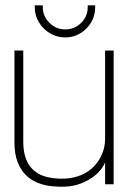

<svg xmlns="http://www.w3.org/2000/svg" viewBox="-20 -689 485 718"><path d="M336 -669H308V-662Q308 -628 283.5 -603.5Q259 -579 224 -579Q190 -579 165 -603.5Q140 -628 140 -662V-669H110V-662Q110 -631 125.5 -605.5Q141 -580 167 -564.5Q193 -549 224 -549Q255 -549 280.5 -564.5Q306 -580 321 -605.5Q336 -631 336 -662ZM373 -81V0H405V-500H373V-170Q373 -141 362.5 -115Q352 -89 332.5 -68Q313 -47 285 -35Q257 -23 223 -21Q175 -19 140 -32Q105 -45 86 -76.5Q67 -108 67 -161V-500H34V-157Q34 -114 45.5 -84Q57 -54 76 -35Q95 -16 119.5 -6Q144 4 170.5 7Q197 10 223 9Q254 8 283 -3Q312 -14 336 -33.5Q360 -53 373 -81Z"/></svg>

Font: Advent Pro ExtraLight
Style: Regular
Weight: 250
Version: Version 3.000